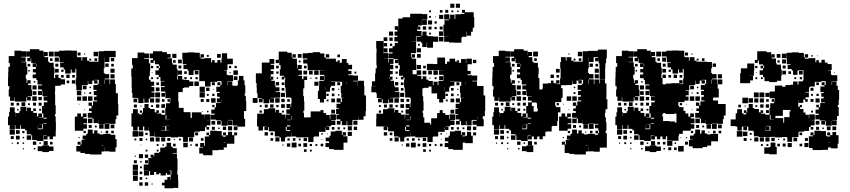

<svg xmlns="http://www.w3.org/2000/svg" viewBox="-20 -802 4577 1034"><path d="M295 -382H307V-375H330V-347H307V-340H277V-310H276V-292H277V-235H280V-187H276V-175H280V-146H281V-96H280V-67H265V-52H247V-67H236V-51H216V-71H232V-73H214V-43H178V-48H153V-73H148V-79H124V-100H115V-108H93V-128H89V-108H63V-128H60V-107H32V-128H23V-174H29V-198H33V-224H59V-198H63V-174H64V-193H84V-203H90V-227H122V-204H125V-222H147V-204H159V-194H179V-175H186V-191H206V-171H190V-169H213V-191H206V-231H216V-251H235V-260H215V-282H235V-284H209V-311H207V-290H185V-312H206V-320H185V-342H206V-347H182V-371H176V-381H156V-401H173V-412H157V-430H173V-441H156V-461H173V-463H148V-486H145V-472H127V-490H141V-497H122V-525H141V-537H192V-529H214V-504H215V-522H237V-500H219V-494H239V-470H245V-464H269V-438H273V-404H271V-382H277V-400H295ZM615 -300V-242H617V-180H607V-160H602V-135H570V-136H543V-134H509V-156H508V-139H484V-163H478V-168H453V-194H473V-204H459V-218H473V-232H457V-250H475V-234H481V-256H503V-261H486V-281H500V-290H485V-312H500V-318H483V-344H506V-351H512V-372H489V-370H505V-352H487V-368H477V-350H455V-368H453V-344H424V-343H421V-316H391V-343H388V-379H391V-431H386V-411H366V-428H361V-406H331V-428H323V-439H304V-463H322V-466H301V-493H298V-498H273V-524H298V-529H327V-530H365V-529H394V-500H395V-494H419V-475H423V-494H449V-475H460V-470H510V-497H511V-526H539V-528H603V-494H569V-468H543V-494H542V-468H543V-434H539V-409H544V-403H568V-379H544V-375H570V-349H573V-374H599V-349H604V-300ZM27 -320H30V-338H23V-384H24V-413H25V-442H33V-462H27V-500H58V-529H94V-526H121V-496H94V-493H118V-469H94V-467H122V-442H127V-400H119V-378H123V-356H127V-370H145V-352H131V-344H149V-318H153V-284H129V-281H146V-261H126V-278H122V-255H60V-279H58V-259H34V-282H27ZM243 -524H269V-498H243ZM484 -523H508V-499H484ZM398 -519H414V-503H398ZM433 -514H439V-508H433ZM275 -492H297V-470H275ZM577 -490H595V-472H577ZM263 -488V-474H249V-488ZM503 -488V-474H489V-488ZM461 -486H471V-476H461ZM565 -460V-442H547V-460ZM278 -443V-459H294V-443ZM129 -458H143V-444H129ZM176 -444H178V-458H176ZM593 -458V-444H579V-458ZM575 -432H597V-410H575ZM296 -411H276V-431H296ZM310 -415V-427H322V-415ZM140 -425V-417H132V-425ZM597 -380H575V-402H597ZM355 -382H337V-400H355ZM323 -384H309V-398H323ZM369 -384V-398H383V-384ZM542 -373H540V-351H542ZM385 -352H367V-370H385ZM353 -354H339V-368H353ZM162 -357V-365H170V-357ZM177 -320H155V-342H177ZM426 -341H446V-321H426ZM462 -327V-335H470V-327ZM394 -313H418V-289H394ZM176 -311V-291H156V-311ZM471 -296H461V-306H471ZM439 -304V-298H433V-304ZM178 -259H154V-283H178ZM448 -259H424V-283H448ZM478 -259H454V-283H478ZM395 -282H417V-260H395ZM187 -280H205V-262H187ZM116 -251V-231H96V-251ZM54 -249V-233H38V-249ZM174 -249V-233H158V-249ZM188 -249H204V-233H188ZM69 -248H83V-234H69ZM141 -246V-236H131V-246ZM408 -243V-239H404V-243ZM159 -218H173V-204H159ZM201 -216V-206H191V-216ZM80 -215V-207H72V-215ZM438 -213V-209H434V-213ZM448 -109H429V-98H383V-174H396V-191H416V-174H426V-191H446V-171H429V-164H449V-138H429V-133H448ZM214 -163H232V-168H214ZM478 -139H454V-163H478ZM231 -136V-139H214V-136ZM569 -134V-108H543V-134ZM211 -109V-133H190V-132H207V-110H185V-127H184V-106H208V-109ZM514 -133H538V-109H514ZM576 -131H596V-111H576ZM458 -113V-129H474V-113ZM491 -116V-126H501V-116ZM60 -77H32V-105H60ZM576 -76H601V-53H608V-9H602V15H570V13H542V-10H541V14H527V30H465V27H438V22H413V14H391V-16H413V-23H398V-39H414V-24H419V-48H439V-50H425V-72H445V-82H453V-104H479V-83H487V-100H505V-83H518V-78H536V-81H576ZM86 -81H66V-101H86ZM549 -84V-98H563V-84ZM593 -98V-84H579V-98ZM112 -85H100V-97H112ZM442 -97V-85H430V-97ZM529 -94V-88H523V-94ZM148 -49H124V-73H148ZM86 -51H66V-71H86ZM54 -53H38V-69H54ZM110 -57H102V-65H110ZM409 -64V-58H403V-64ZM215 -20V-42H237V-20ZM175 -22H157V-40H175ZM249 -24V-38H263V-24ZM81 -26H71V-36H81ZM110 -27H102V-35H110ZM192 -27V-35H200V-27ZM49 -28H43V-34H49ZM208 -19H244V-13H268V11H244V17H208V12H183V-14H208ZM535 -18H527V-16H535ZM170 3H162V-5H170ZM109 2H103V-4H109Z M1057 -93H1030V-90H1026V-64H997V-63H992V-38H966V-63H961V-65H938V-62H900V-65H876V-64H842V-65H813V-92H812V-68H786V-94H782V-116H781V-99H757V-121H750V-100H728V-120H721V-99H697V-120H688V-192H696V-214H722V-192H730V-186H745V-195H750V-220H758V-242H780V-220H788V-215H813V-197H822V-208H836V-194H825V-191H849V-184H870V-220H874V-246H895V-254H882V-268H896V-255H898V-273H871V-302H870V-309H847V-333H867V-338H846V-364H867V-366H844V-387H835V-399H817V-423H835V-435H841V-448H836V-456H814V-476H807V-463H791V-479H804V-488H786V-514H804V-526H854V-521H879V-511H899V-491H882V-488H906V-462H910V-454H932V-429H937V-393H933V-374H937V-393H961V-374H972V-371H999V-363H1021V-339H999V-331H972V-328H964V-306H940V-255H943V-221H969V-198H1006V-170H1008V-166H1013V-197H1065V-185H1083V-165H1084V-186H1114V-156H1093V-155H1113V-127H1093V-118H1106V-104H1092V-117H1084V-96H1057ZM1306 -204H1294V-162H1300V-120H1259V-101H1239V-121H1258V-126H1234V-155H1233V-156H1209V-154H1232V-128H1206V-151H1205V-125H1173V-151H1169V-154H1142V-158H1116V-184H1136V-190H1118V-212H1136V-224H1143V-247H1169V-250H1148V-272H1163V-281H1149V-301H1163V-307H1145V-335H1166V-343H1151V-359H1167V-344H1173V-363H1171V-365H1149V-361H1114V-336H1084V-364H1082V-365H1053V-424H1028V-422H1022V-398H996V-422H990V-430H968V-452H984V-456H964V-484H962V-518H990V-520H1028V-518H1056V-493H1060V-510H1078V-492H1061V-486H1081V-489H1117V-466H1122V-478H1136V-465H1151V-479H1167V-465H1173V-487H1175V-515H1203V-487H1205V-486H1234V-456H1205V-425H1187V-423H1201V-399H1207V-397H1235V-365H1207V-363H1205V-344H1207V-363H1231V-341H1239V-340H1257V-343H1261V-369H1267V-393H1291V-369H1297V-343H1301V-299H1298V-286H1304V-258H1306ZM689 -389H687V-433H695V-453H691V-489H721V-519H757V-514H782V-488H757V-484H782V-461H789V-421H787V-393H782V-373H791V-362H810V-340H796V-333H811V-309H796V-304H812V-278H789V-272H810V-250H788V-271H781V-249H757V-271H753V-247H725V-272H720V-275H693V-302H690V-331H689ZM908 -512H930V-490H908ZM1149 -511H1169V-491H1149ZM1094 -506H1104V-496H1094ZM939 -481H959V-461H939ZM926 -478V-464H912V-478ZM957 -449V-433H941V-449ZM793 -447H805V-435H793ZM823 -435V-447H835V-435ZM1213 -447H1225V-435H1213ZM1243 -447H1255V-435H1243ZM1237 -423H1261V-399H1237ZM938 -422H960V-400H938ZM1029 -421H1049V-401H1029ZM972 -418H986V-404H972ZM1222 -414V-408H1216V-414ZM797 -409V-413H801V-409ZM1259 -391V-371H1239V-391ZM985 -387V-375H973V-387ZM1045 -387V-375H1033V-387ZM804 -376H794V-386H804ZM824 -376V-386H834V-376ZM1004 -376V-386H1014V-376ZM1051 -339H1027V-363H1051ZM1121 -359H1137V-343H1121ZM836 -344H822V-358H836ZM1055 -335H1083V-307H1055ZM839 -311H819V-331H839ZM1090 -330H1108V-312H1090ZM1127 -319V-323H1131V-319ZM1083 -277H1055V-305H1083ZM842 -278H816V-304H842ZM849 -301H869V-281H849ZM1135 -285H1123V-297H1135ZM1094 -286V-296H1104V-286ZM1141 -249H1117V-273H1141ZM818 -272H840V-250H818ZM699 -271H719V-251H699ZM1061 -269H1077V-253H1061ZM1091 -269H1107V-253H1091ZM866 -268V-254H852V-268ZM1170 -251H1171V-265H1170ZM869 -221H849V-241H869ZM838 -240V-222H820V-240ZM717 -239V-223H701V-239ZM1135 -237V-225H1123V-237ZM804 -236V-226H794V-236ZM742 -234V-228H736V-234ZM866 -208V-194H852V-208ZM733 -195V-207H745V-195ZM1103 -205V-197H1095V-205ZM1071 -203V-199H1067V-203ZM872 -159H876V-182H872ZM895 -158H877V-157H895ZM1119 -151H1139V-131H1119ZM1169 -131H1149V-151H1169ZM891 -125H877V-124H891ZM848 -100V-98H876V-97H891V-98H876V-123H852V-122H870V-100ZM1208 -122H1230V-100H1208ZM1180 -120H1198V-102H1180ZM1137 -119V-103H1121V-119ZM1155 -107V-115H1163V-107ZM1230 -74H1241V-89H1257V-73H1242V-28H1202V-8H1185V5H1157V7H1124V34H1074V25H1053V-7H1074V-10H1058V-32H1080V-16H1084V-35H1083V-67H1105V-74H1092V-88H1106V-75H1112V-98H1146V-96H1174V-72H1180V-66H1196V-73H1181V-89H1197V-74H1208V-92H1230ZM724 -66H694V-96H724ZM752 -68H726V-94H752ZM1047 -73H1031V-89H1047ZM763 -87H775V-75H763ZM788 -62H810V-40H788ZM818 -62H840V-40H818ZM848 -62H870V-40H848ZM1020 -40H998V-62H1020ZM731 -59H747V-43H731ZM881 -43V-59H897V-43ZM1076 -58V-44H1062V-58ZM704 -56H714V-46H704ZM954 -46H944V-56H954ZM765 -47V-55H773V-47ZM916 -48V-54H922V-48ZM1196 -36H1185V-34H1196ZM935 139H939V168H940V210H912V212H866V196H852V182H866V166H881V151H897V166H899V139H903V117H890V119H899V139H879V130H873V143H845V130H837V137H821V124H810V140H788V119H783V143H755V115H779V114H754V84H779V49H800V47H791V31H807V40H811V21H837V17H843V-7H868V-12H877V-33H901V-12H910V-4H932V22H910V25H933V52H936V116H935ZM991 -9H967V-33H991ZM926 -14H912V-28H926ZM1046 -14H1032V-28H1046ZM824 -26H834V-16H824ZM863 -25V-17H855V-25ZM1013 -17H1005V-25H1013ZM741 -23V-19H737V-23ZM774 14H764V4H774ZM834 14H824V4H834ZM750 50H728V28H750ZM778 48H760V30H778ZM712 36V42H706V36ZM717 77H701V61H717ZM777 61V77H761V61ZM735 73V65H743V73ZM723 113H695V85H723ZM744 104H734V94H744ZM723 143H695V115H723ZM746 136H732V122H746ZM722 172H696V146H722ZM746 166H732V152H746ZM765 163V155H773V163ZM748 198H730V180H748ZM778 198H760V180H778ZM802 192H796V186H802Z M1733 -116V-92H1698V-67H1671V-64H1668V-37H1640V-63H1613V-62H1575V-67H1550V-90H1549V-66H1523V-62H1515V-40H1493V-62H1485V-67H1460V-94H1457V-95H1428V-118H1424V-101H1404V-121H1421V-122H1404V-121H1396V-99H1372V-121H1364V-161H1365V-190H1401V-214H1426V-219H1462V-197H1465V-210H1483V-194H1497V-185H1518V-163H1520V-185H1541V-189H1522V-213H1541V-220H1523V-242H1545V-224H1548V-247H1550V-273H1546V-277H1520V-305H1518V-331H1514V-371H1516V-385H1511V-374H1497V-388H1508V-394H1487V-428H1491V-451H1484V-478H1483V-462H1465V-480H1481V-524H1527V-518H1551V-493H1555V-510H1573V-492H1556V-486H1579V-457H1580V-434H1583V-452H1605V-430H1587V-423H1606V-399H1587V-394H1607V-376H1614V-391H1634V-371H1619V-326H1613V-284H1617V-256H1619V-206H1614V-194H1617V-170H1623V-168H1625V-170H1653V-202H1706V-209H1722V-193H1736V-183H1756V-160H1759V-186H1789V-156H1763V-153H1786V-129H1763V-122H1739V-120H1753V-102H1735V-116ZM1942 -288H1951V-204H1949V-176H1938V-157H1910V-174H1909V-156H1880V-155H1878V-127H1850V-150H1847V-128H1821V-150H1814V-131H1794V-151H1813V-159H1792V-183H1805V-187H1790V-215H1805V-219H1792V-243H1813V-250H1793V-272H1815V-252H1821V-274H1835V-275H1818V-302H1815V-340H1822V-361H1814V-362H1785V-364H1763V-362H1785V-340H1763V-332H1757V-308H1736V-269H1725V-250H1703V-269H1692V-313H1698V-337H1699V-366H1725V-370H1727V-393H1726V-399H1702V-423H1726V-424H1697V-425H1671V-424H1637V-452H1635V-460H1613V-482H1635V-487H1610V-515H1638V-517H1664V-521H1704V-514H1727V-492H1735V-486H1789V-470H1798V-477H1810V-465H1803V-464H1821V-484H1847V-463H1856V-453H1876V-429H1856V-420H1873V-402H1856V-397H1880V-395H1908V-367H1881V-364H1907V-339H1908V-367H1940V-339H1942ZM1584 -511H1604V-491H1584ZM1735 -510H1753V-492H1735ZM1797 -508H1811V-494H1797ZM1374 -271H1391V-274H1367V-300H1363V-329H1362V-355H1358V-407H1390V-465H1431V-484H1457V-458H1438V-453H1456V-429H1438V-420H1453V-402H1438V-389H1452V-373H1441V-367H1460V-341H1464V-332H1485V-310H1464V-306H1489V-276H1460V-275H1437V-273H1456V-249H1432V-268H1429V-246H1399V-268H1394V-251H1374ZM1599 -476V-466H1589V-476ZM1467 -448H1481V-434H1467ZM1617 -434V-448H1631V-434ZM1672 -423H1696V-399H1672ZM1634 -401H1614V-421H1634ZM1644 -421H1664V-401H1644ZM1468 -417H1480V-405H1468ZM1889 -416H1899V-406H1889ZM1703 -370V-392H1725V-370ZM1436 -387H1434V-378H1436ZM1679 -376V-386H1689V-376ZM1478 -385V-377H1470V-385ZM1657 -384V-378H1651V-384ZM1695 -340H1673V-362H1695ZM1847 -346V-361H1846V-346ZM1465 -360H1483V-342H1465ZM1796 -359H1812V-343H1796ZM1497 -358H1511V-344H1497ZM1730 -313H1731V-332H1730ZM1511 -314H1497V-328H1511ZM1767 -328H1781V-314H1767ZM1801 -318V-324H1807V-318ZM1515 -280H1493V-302H1515ZM1781 -284H1767V-298H1781ZM1738 -297H1750V-285H1738ZM1808 -287H1800V-295H1808ZM1341 -274H1367V-248H1341ZM1462 -273H1486V-249H1462ZM1784 -251H1764V-271H1784ZM1495 -252V-270H1513V-252ZM1527 -254V-268H1541V-254ZM1749 -266V-256H1739V-266ZM1494 -241H1514V-221H1494ZM1453 -240V-222H1435V-240ZM1422 -239V-223H1406V-239ZM1480 -237V-225H1468V-237ZM1379 -226V-236H1389V-226ZM1784 -191H1764V-211H1784ZM1390 -195H1378V-207H1390ZM1509 -206V-196H1499V-206ZM1548 -158H1550V-178H1548ZM1526 -155H1547V-157H1526ZM1905 -130H1883V-152H1905ZM1543 -127H1526V-121H1543ZM1875 -100H1853V-122H1875ZM1903 -102H1885V-120H1903ZM1519 -119V-100H1523V-96H1543V-101H1524V-119ZM1781 -118V-104H1767V-118ZM1798 -105V-117H1810V-105ZM1829 -106V-116H1839V-106ZM1843 -72H1828V-68H1851V-34H1830V5H1778V1H1752V-10H1733V-32H1752V-41H1734V-61H1754V-71H1761V-94H1787V-98H1821V-75H1825V-90H1843ZM1875 -70H1853V-92H1875ZM1423 -72H1405V-90H1423ZM1451 -74H1437V-88H1451ZM1710 -85H1718V-77H1710ZM1746 -83V-79H1742V-83ZM1485 -40H1463V-62H1485ZM1615 -42V-60H1633V-42ZM1451 -44H1437V-58H1451ZM1557 -44V-58H1571V-44ZM1528 -45V-57H1540V-45ZM1589 -46V-56H1599V-46ZM1716 -53V-49H1712V-53ZM1577 -8H1551V-34H1577ZM1634 -11H1614V-31H1634ZM1543 -12H1525V-30H1543ZM1601 -14H1587V-28H1601ZM1721 -14H1707V-28H1721ZM1660 -15H1648V-27H1660ZM1689 -16H1679V-26H1689ZM1507 -18H1501V-24H1507ZM1631 16H1617V2H1631ZM1659 14H1649V4H1659Z M2405 -782H2427V-760H2405ZM2435 -782H2457V-760H2435ZM2396 -606H2371V-633H2368V-669H2374V-693H2397V-697H2372V-725H2400V-700H2404V-723H2428V-700H2432V-725H2460V-727H2481V-733H2468V-749H2484V-736H2531V-709H2534V-653H2526V-631H2517V-610H2495V-631H2493V-604H2468V-599H2465V-572H2427V-573H2398V-577H2372V-605H2396ZM2378 -749H2394V-733H2378ZM2349 -748H2363V-734H2349ZM2291 -746H2301V-736H2291ZM2421 -746V-736H2411V-746ZM2450 -745V-737H2442V-745ZM2584 -288H2593V-204H2591V-176H2580V-160H2585V-122H2547V-130H2525V-152H2547V-156H2522V-155H2520V-127H2492V-150H2489V-128H2463V-150H2456V-131H2436V-151H2455V-159H2434V-183H2447V-187H2432V-215H2447V-219H2434V-243H2455V-250H2435V-272H2457V-252H2463V-274H2477V-275H2460V-302H2457V-340H2464V-361H2456V-362H2427V-364H2405V-362H2427V-340H2405V-332H2399V-308H2378V-269H2367V-250H2345V-269H2334V-299H2304V-336H2288V-329H2261V-326H2255V-284H2259V-256H2261V-206H2256V-194H2259V-170H2265V-141H2296V-132H2302V-165H2331V-166H2334V-193H2348V-209H2364V-193H2378V-183H2398V-160H2401V-186H2431V-156H2405V-153H2428V-129H2405V-122H2381V-120H2395V-102H2377V-116H2375V-92H2340V-67H2313V-64H2310V-37H2282V-63H2255V-62H2217V-67H2192V-90H2191V-66H2165V-62H2157V-40H2135V-62H2127V-67H2102V-94H2099V-95H2070V-118H2066V-101H2046V-121H2063V-122H2046V-121H2006V-161H2007V-190H2043V-214H2068V-219H2104V-197H2107V-210H2125V-194H2139V-185H2160V-163H2162V-185H2183V-189H2164V-213H2183V-220H2165V-242H2187V-224H2190V-247H2192V-273H2188V-277H2162V-305H2160V-331H2156V-371H2158V-385H2153V-374H2139V-388H2150V-394H2129V-428H2133V-451H2126V-478H2125V-462H2107V-480H2123V-484H2099V-488H2073V-514H2094V-520H2075V-542H2094V-553H2106V-571H2123V-579H2104V-603H2120V-610H2105V-632H2120V-641H2106V-661H2125V-702H2148V-709H2189V-728H2253V-726H2281V-696H2253V-694H2252V-665H2231V-659H2244V-643H2228V-656H2227V-635H2250V-610H2255V-632H2277V-610H2285V-607H2312V-605H2340V-577H2312V-545H2280V-572H2278V-549H2254V-572H2247V-578H2223V-604H2247V-607H2222V-605H2220V-577H2196V-576H2221V-516H2194V-513H2193V-493H2197V-510H2215V-492H2198V-486H2221V-457H2222V-425H2202V-402H2224V-423H2248V-399H2227V-394H2249V-376H2256V-391H2276V-373H2288V-366H2311V-343H2315V-362H2337V-343H2341V-366H2367V-370H2369V-393H2368V-399H2344V-423H2368V-424H2339V-425H2313V-424H2279V-458H2313V-457H2335V-492H2377V-458H2387V-470H2401V-486H2431V-470H2440V-477H2452V-465H2445V-464H2463V-484H2489V-463H2491V-486H2521V-456H2498V-420H2515V-402H2498V-397H2522V-395H2550V-367H2523V-364H2549V-339H2584ZM2345 -722H2367V-700H2345ZM2291 -716H2301V-706H2291ZM2324 -713H2328V-709H2324ZM2279 -694V-668H2253V-694ZM2285 -692H2307V-670H2285ZM2320 -687H2332V-675H2320ZM2126 -647H2127V-660H2126ZM2275 -660V-642H2257V-660ZM2288 -659H2304V-643H2288ZM2364 -659V-643H2348V-659ZM2320 -657H2332V-645H2320ZM2344 -633H2368V-609H2344ZM2075 -632H2097V-610H2075ZM2301 -626V-616H2291V-626ZM2344 -603H2368V-579H2344ZM2046 -601H2066V-581H2046ZM2077 -600H2095V-582H2077ZM2070 -465H2073V-484H2099V-458H2080V-453H2098V-429H2080V-420H2095V-402H2080V-389H2094V-373H2083V-367H2102V-341H2106V-332H2127V-310H2106V-306H2131V-276H2102V-275H2079V-273H2098V-249H2074V-268H2071V-246H2041V-268H2036V-251H2016V-271H2033V-274H2009V-300H2005V-305H1980V-337H2004V-338H1983V-364H2000V-407H2003V-434H2009V-452H2007V-520H2008V-541H2006V-581H2046V-542H2067V-520H2045V-541H2044V-520H2045V-516H2071V-486H2045V-485H2070ZM2065 -570V-552H2047V-570ZM2092 -567V-555H2080V-567ZM2231 -556V-566H2241V-556ZM2225 -542H2247V-520H2225ZM2226 -491V-511H2246V-491ZM2545 -462H2527V-480H2545ZM2247 -430H2225V-452H2247ZM2109 -448H2123V-434H2109ZM2259 -434V-448H2273V-434ZM2314 -423H2338V-399H2314ZM2276 -401H2256V-421H2276ZM2286 -421H2306V-401H2286ZM2110 -417H2122V-405H2110ZM2345 -370V-392H2367V-370ZM2078 -387H2076V-378H2078ZM2331 -386V-376H2321V-386ZM2120 -385V-377H2112V-385ZM2299 -384V-378H2293V-384ZM2489 -346V-361H2488V-346ZM2125 -342H2107V-360H2125ZM2438 -359H2454V-343H2438ZM2139 -358H2153V-344H2139ZM2372 -313H2373V-332H2372ZM2153 -314H2139V-328H2153ZM2409 -328H2423V-314H2409ZM2443 -318V-324H2449V-318ZM2157 -280H2135V-302H2157ZM2423 -284H2409V-298H2423ZM2380 -297H2392V-285H2380ZM2450 -287H2442V-295H2450ZM2104 -273H2128V-249H2104ZM2406 -271H2426V-251H2406ZM2137 -252V-270H2155V-252ZM2169 -254V-269H2184V-254ZM2391 -266V-256H2381V-266ZM2136 -241H2156V-221H2136ZM2077 -222V-240H2095V-222ZM2048 -223V-239H2064V-223ZM2122 -237V-225H2110V-237ZM2021 -226V-236H2031V-226ZM2426 -191H2406V-211H2426ZM2032 -195H2020V-207H2032ZM2151 -206V-196H2141V-206ZM2190 -158H2192V-178H2190ZM2551 -174V-160H2552V-174ZM2168 -155H2189V-157H2168ZM2185 -127H2168V-121H2185ZM2495 -122H2517V-100H2495ZM2545 -102H2527V-120H2545ZM2161 -119V-100H2165V-96H2185V-101H2166V-119ZM2409 -104V-118H2423V-104ZM2440 -105V-117H2452V-105ZM2471 -106V-116H2481V-106ZM2495 -92H2517V-71H2526V-31H2486V-34H2472V5H2420V1H2394V-10H2375V-32H2394V-41H2376V-61H2396V-71H2403V-94H2429V-98H2463V-75H2467V-90H2485V-72H2470V-68H2486V-71H2495ZM2065 -72H2047V-90H2065ZM2544 -73H2528V-89H2544ZM2093 -74H2079V-88H2093ZM2352 -85H2360V-77H2352ZM2384 -79V-83H2388V-79ZM2127 -40H2105V-62H2127ZM2257 -42V-60H2275V-42ZM2093 -44H2079V-58H2093ZM2199 -44V-58H2213V-44ZM2170 -45V-57H2182V-45ZM2231 -46V-56H2241V-46ZM2358 -53V-49H2354V-53ZM2219 -8H2193V-34H2219ZM2276 -11H2256V-31H2276ZM2185 -12H2167V-30H2185ZM2243 -14H2229V-28H2243ZM2363 -14H2349V-28H2363ZM2302 -15H2290V-27H2302ZM2331 -16H2321V-26H2331ZM2149 -18H2143V-24H2149ZM2273 16H2259V2H2273ZM2301 14H2291V4H2301Z M3241 -214V-194H3238V-170H3243V-143H3246V-99H3242V-85H3248V-7H3210V15H3178V13H3150V-10H3149V14H3135V30H3073V27H3046V22H3021V-23H3006V-39H3022V-24H3027V-48H3047V-50H3033V-72H3053V-82H3061V-104H3087V-83H3095V-100H3113V-83H3126V-78H3144V-81H3184V-76H3200V-84H3187V-98H3201V-85H3206V-99H3202V-111H3184V-131H3202V-135H3178V-136H3151V-134H3117V-156H3116V-139H3092V-163H3086V-168H3061V-194H3081V-204H3067V-218H3081V-232H3065V-250H3083V-234H3089V-256H3111V-261H3094V-281H3108V-290H3093V-312H3108V-318H3091V-344H3114V-351H3120V-372H3097V-370H3113V-352H3095V-368H3085V-350H3063V-368H3061V-344H3032V-343H3002V-327H3010V-275H3003V-252H2970V-232H2975V-225H2998V-197H2985V-150H2981V-124H2954V-121H2951V-94H2923V-92H2917V-68H2903V-52H2885V-67H2873V-52H2855V-67H2844V-51H2824V-71H2840V-73H2822V-43H2786V-48H2761V-73H2756V-79H2732V-100H2723V-108H2701V-128H2697V-108H2671V-128H2668V-107H2640V-128H2631V-174H2637V-198H2641V-224H2667V-198H2671V-174H2672V-193H2692V-203H2698V-227H2730V-204H2733V-222H2755V-204H2767V-194H2787V-175H2794V-191H2814V-171H2798V-169H2821V-191H2814V-231H2824V-251H2843V-260H2823V-282H2843V-284H2817V-311H2815V-290H2793V-312H2814V-320H2793V-342H2814V-347H2790V-371H2784V-381H2764V-401H2781V-412H2765V-430H2781V-441H2764V-461H2781V-463H2756V-486H2753V-472H2735V-490H2749V-497H2730V-525H2749V-537H2800V-529H2822V-504H2823V-522H2845V-500H2827V-494H2847V-470H2853V-464H2877V-438H2881V-404H2879V-382H2885V-320H2900V-325H2903V-352H2931V-354H2947V-368H2961V-354H2975V-370H2993V-352H2977V-349H2996V-379H2999V-434H2997V-468H3001V-494H3027V-475H3031V-494H3057V-475H3068V-470H3118V-497H3119V-526H3147V-528H3200V-535H3248V-487H3244V-461H3240V-435H3239V-376H3209V-435H3208V-461H3204V-487H3203V-472H3185V-490H3200V-494H3177V-468H3151V-494H3150V-468H3151V-434H3147V-409H3152V-403H3176V-379H3152V-375H3178V-349H3181V-374H3207V-353H3210V-375H3238V-353H3246V-279H3245V-268H3251V-214ZM2635 -320H2638V-338H2631V-384H2632V-413H2633V-442H2641V-462H2635V-500H2666V-529H2702V-526H2729V-496H2702V-493H2726V-469H2702V-467H2730V-442H2735V-400H2727V-378H2731V-356H2735V-370H2753V-352H2739V-344H2757V-318H2761V-284H2737V-281H2754V-261H2734V-278H2730V-255H2668V-279H2666V-259H2642V-282H2635ZM2851 -524H2877V-498H2851ZM3092 -523H3116V-499H3092ZM3041 -514H3047V-508H3041ZM2871 -488V-474H2857V-488ZM3111 -488V-474H3097V-488ZM3069 -486H3079V-476H3069ZM3173 -460V-442H3155V-460ZM2737 -458H2751V-444H2737ZM2784 -444H2786V-458H2784ZM3187 -444V-458H3201V-444ZM3183 -432H3205V-410H3183ZM2974 -431H2994V-411H2974ZM2748 -425V-417H2740V-425ZM3205 -380H3183V-402H3205ZM2945 -400H2963V-382H2945ZM2991 -398V-384H2977V-398ZM3150 -373H3148V-351H3150ZM2770 -357V-365H2778V-357ZM2785 -320H2763V-342H2785ZM3070 -327V-335H3078V-327ZM2784 -311V-291H2764V-311ZM3079 -296H3069V-306H3079ZM2786 -259H2762V-283H2786ZM3032 -283H3056V-259H3032ZM3086 -259H3062V-283H3086ZM2795 -280H2813V-262H2795ZM2724 -251V-231H2704V-251ZM2869 -250H2844V-231H2854V-201H2872V-203H2876V-219H2872V-246H2869ZM2662 -249V-233H2646V-249ZM2782 -249V-233H2766V-249ZM2796 -249H2812V-233H2796ZM2677 -248H2691V-234H2677ZM2990 -247V-235H2978V-247ZM2749 -246V-236H2739V-246ZM3012 -239V-243H3016V-239ZM2767 -218H2781V-204H2767ZM2809 -216V-206H2799V-216ZM2688 -215V-207H2680V-215ZM3046 -213V-209H3042V-213ZM2991 -174H3004V-191H3024V-174H3034V-191H3054V-171H3037V-164H3057V-138H3037V-133H3056V-109H3037V-98H2991ZM2822 -163H2840V-168H2822ZM3086 -139H3062V-163H3086ZM2839 -136V-139H2822V-136ZM3177 -134V-108H3151V-134ZM2819 -109V-133H2798V-132H2815V-110H2793V-127H2792V-106H2816V-109ZM3122 -133H3146V-109H3122ZM3066 -113V-129H3082V-113ZM3099 -116V-126H3109V-116ZM2668 -77H2640V-105H2668ZM2694 -81H2674V-101H2694ZM3157 -84V-98H3171V-84ZM2720 -85H2708V-97H2720ZM3050 -97V-85H3038V-97ZM3137 -94V-88H3131V-94ZM2756 -49H2732V-73H2756ZM2694 -51H2674V-71H2694ZM2662 -53H2646V-69H2662ZM2718 -57H2710V-65H2718ZM3017 -64V-58H3011V-64ZM2823 -20V-42H2845V-20ZM2783 -22H2765V-40H2783ZM2871 -24H2857V-38H2871ZM2689 -26H2679V-36H2689ZM2718 -27H2710V-35H2718ZM2800 -27V-35H2808V-27ZM2657 -28H2651V-34H2657ZM2791 -14H2816V-19H2852V17H2816V12H2791ZM3143 -18H3135V-16H3143ZM2778 3H2770V-5H2778ZM2717 2H2711V-4H2717Z M3847 -242H3888V-180H3878V-160H3873V-135H3841V-136H3814V-134H3780V-156H3779V-139H3755V-163H3749V-168H3724V-194H3744V-204H3730V-218H3744V-232H3728V-250H3746V-234H3752V-256H3774V-261H3757V-281H3771V-290H3756V-312H3771V-318H3754V-344H3777V-351H3783V-372H3760V-370H3776V-352H3758V-368H3748V-350H3726V-368H3724V-344H3695V-343H3692V-316H3673V-313H3689V-289H3673V-282H3688V-260H3666V-252H3633V-232H3638V-225H3661V-205H3671V-191H3687V-174H3697V-191H3717V-171H3700V-164H3720V-138H3700V-133H3719V-109H3700V-98H3657V-81H3637V-71H3634V-44H3601V-17H3573V-45H3600V-47H3573V-68H3566V-52H3548V-67H3536V-52H3518V-67H3507V-51H3487V-71H3503V-73H3485V-43H3449V-48H3424V-73H3419V-79H3395V-100H3386V-108H3364V-128H3360V-108H3334V-128H3331V-107H3303V-128H3294V-174H3300V-198H3304V-224H3330V-198H3334V-174H3335V-193H3355V-203H3361V-227H3393V-204H3396V-222H3418V-204H3430V-194H3450V-175H3457V-191H3477V-171H3461V-169H3484V-191H3477V-231H3487V-251H3506V-260H3486V-282H3506V-284H3480V-311H3478V-290H3456V-312H3477V-320H3456V-342H3477V-347H3453V-371H3447V-381H3427V-401H3444V-412H3428V-430H3444V-441H3427V-461H3444V-463H3419V-486H3416V-472H3398V-490H3412V-497H3393V-525H3412V-537H3463V-529H3485V-504H3486V-522H3508V-500H3490V-494H3510V-470H3516V-464H3540V-438H3544V-404H3542V-382H3548V-348H3566V-352H3594V-354H3638V-370H3656V-352H3640V-349H3659V-379H3662V-431H3657V-411H3637V-428H3632V-406H3602V-428H3594V-439H3575V-463H3593V-466H3572V-493H3569V-498H3544V-524H3569V-529H3598V-530H3636V-529H3665V-500H3666V-494H3690V-475H3694V-494H3720V-475H3731V-470H3786V-468H3814V-434H3810V-409H3815V-403H3839V-379H3815V-375H3841V-349H3844V-374H3870V-348H3845V-325H3851V-277H3823V-275H3820V-261H3847ZM3298 -320H3301V-338H3294V-384H3295V-413H3296V-442H3304V-462H3298V-500H3329V-529H3365V-526H3392V-496H3365V-493H3389V-469H3365V-467H3393V-442H3398V-400H3390V-378H3394V-356H3398V-370H3416V-352H3402V-344H3420V-318H3424V-284H3400V-281H3417V-261H3397V-278H3393V-255H3331V-279H3329V-259H3305V-282H3298ZM3514 -524H3540V-498H3514ZM3669 -519H3685V-503H3669ZM3704 -514H3710V-508H3704ZM3546 -492H3568V-470H3546ZM3534 -488V-474H3520V-488ZM3760 -488H3774V-474H3760ZM3732 -486H3742V-476H3732ZM3818 -460H3836V-442H3818ZM3549 -443V-459H3565V-443ZM3400 -458H3414V-444H3400ZM3447 -444H3449V-458H3447ZM3567 -411H3547V-431H3567ZM3581 -415V-427H3593V-415ZM3411 -425V-417H3403V-425ZM3846 -402H3868V-380H3846ZM3548 -400H3566V-382H3548ZM3608 -382V-400H3626V-382ZM3594 -384H3580V-398H3594ZM3640 -384V-398H3654V-384ZM3813 -373H3811V-351H3813ZM3433 -357V-365H3441V-357ZM3448 -320H3426V-342H3448ZM3697 -341H3717V-321H3697ZM3733 -327V-335H3741V-327ZM3447 -311V-291H3427V-311ZM3742 -296H3732V-306H3742ZM3710 -304V-298H3704V-304ZM3449 -259H3425V-283H3449ZM3695 -283H3719V-259H3695ZM3749 -259H3725V-283H3749ZM3458 -280H3476V-262H3458ZM3387 -251V-231H3367V-251ZM3325 -249V-233H3309V-249ZM3445 -249V-233H3429V-249ZM3459 -249H3475V-233H3459ZM3340 -248H3354V-234H3340ZM3653 -247V-235H3641V-247ZM3412 -246V-236H3402V-246ZM3679 -243V-239H3675V-243ZM3430 -218H3444V-204H3430ZM3472 -216V-206H3462V-216ZM3351 -215V-207H3343V-215ZM3709 -213V-209H3705V-213ZM3623 -142V-190H3610V-188H3564V-193H3551V-187H3547V-175H3551V-150H3586V-148H3614V-142ZM3485 -163H3503V-168H3485ZM3749 -139H3725V-163H3749ZM3502 -136V-139H3485V-136ZM3840 -134V-108H3814V-134ZM3482 -109V-133H3461V-132H3478V-110H3456V-127H3455V-106H3479V-109ZM3785 -133H3809V-109H3785ZM3867 -111H3847V-131H3867ZM3729 -113V-129H3745V-113ZM3762 -116V-126H3772V-116ZM3331 -77H3303V-105H3331ZM3789 -78H3807V-81H3847V-41H3810V-18H3788V-10H3764V-4H3710V-14H3690V-48H3710V-50H3696V-72H3716V-82H3724V-104H3750V-83H3758V-100H3776V-83H3789ZM3357 -81H3337V-101H3357ZM3820 -84V-98H3834V-84ZM3864 -84H3850V-98H3864ZM3383 -85H3371V-97H3383ZM3701 -85V-97H3713V-85ZM3800 -94V-88H3794V-94ZM3419 -49H3395V-73H3419ZM3357 -51H3337V-71H3357ZM3325 -53H3309V-69H3325ZM3381 -57H3373V-65H3381ZM3674 -58V-64H3680V-58ZM3645 -59V-63H3649V-59ZM3486 -20V-42H3508V-20ZM3446 -22H3428V-40H3446ZM3685 -23H3669V-39H3685ZM3520 -24V-38H3534V-24ZM3564 -24H3550V-38H3564ZM3352 -26H3342V-36H3352ZM3381 -27H3373V-35H3381ZM3463 -27V-35H3471V-27ZM3613 -27V-35H3621V-27ZM3320 -28H3314V-34H3320ZM3479 -19H3515V-13H3539V11H3515V17H3479V12H3454V-14H3479ZM3662 14H3632V-16H3662ZM3595 7H3579V-9H3595ZM3624 6H3610V-8H3624ZM3441 3H3433V-5H3441ZM3561 3H3553V-5H3561ZM3380 2H3374V-4H3380Z M4067 -476H4061V-463H4045V-479H4058V-526H4108V-521H4133V-494H4134V-510H4152V-492H4136V-487H4159V-461H4163V-454H4186V-428H4190V-394H4187V-367H4164V-360H4122V-365H4097V-387H4089V-399H4071V-423H4089V-434H4076V-448H4090V-435H4095V-448H4090V-455H4067ZM4492 -317H4499V-265H4497V-237H4492V-225H4497V-177H4488V-156H4463V-154H4486V-128H4460V-151H4459V-125H4427V-151H4423V-153H4395V-159H4371V-183H4389V-190H4372V-212H4389V-224H4376V-238H4390V-225H4397V-247H4423V-250H4402V-272H4416V-281H4403V-301H4416V-306H4398V-336H4420V-343H4405V-359H4421V-344H4427V-363H4425V-365H4403V-361H4368V-336H4342V-332H4337V-307H4318V-304H4336V-278H4318V-268H4330V-254H4316V-266H4306V-248H4280V-263H4279V-227H4287V-237H4299V-225H4289V-215H4307V-196H4318V-184H4336V-164H4338V-186H4368V-156H4346V-155H4367V-127H4346V-118H4337V-97H4311V-93H4284V-90H4280V-64H4251V-63H4246V-38H4220V-63H4215V-64H4192V-62H4154V-65H4130V-64H4066V-68H4040V-94H4036V-98H4010V-120H4003V-101H3983V-120H3975V-99H3951V-120H3942V-123H3915V-159H3942V-192H3950V-214H3976V-192H3984V-186H3998V-194H3986V-208H4000V-196H4004V-220H4012V-242H4034V-220H4042V-215H4067V-197H4076V-208H4090V-194H4079V-190H4102V-184H4124V-220H4128V-246H4149V-254H4136V-268H4150V-255H4152V-273H4125V-309H4152V-312H4153V-341H4193V-335H4210V-344H4238V-346H4251V-363H4275V-346H4280V-364H4304V-370H4307V-424H4282V-422H4275V-399H4251V-422H4244V-430H4222V-452H4237V-456H4218V-484H4216V-518H4244V-520H4282V-517H4309V-493H4314V-510H4332V-492H4315V-486H4335V-489H4371V-467H4376V-478H4390V-465H4404V-480H4422V-465H4437V-457H4459V-425H4441V-423H4455V-399H4461V-397H4489V-365H4461V-363H4459V-344H4461V-363H4485V-340H4492ZM4191 -513H4215V-489H4191ZM4163 -511H4183V-491H4163ZM4349 -505H4357V-497H4349ZM4381 -503H4385V-499H4381ZM4192 -482H4214V-460H4192ZM4179 -477V-465H4167V-477ZM4035 -369H4020V-354H3966V-408H3970V-434H4004V-460H4042V-422H4040V-394H4020V-393H4035ZM4195 -433V-449H4211V-433ZM4047 -447H4059V-435H4047ZM4213 -401H4193V-421H4213ZM4283 -421H4303V-401H4283ZM4226 -418H4240V-404H4226ZM4051 -409V-413H4055V-409ZM4471 -413H4475V-409H4471ZM4299 -387V-375H4287V-387ZM4058 -376H4048V-386H4058ZM4078 -376V-386H4088V-376ZM4258 -376V-386H4268V-376ZM4376 -358H4390V-344H4376ZM4345 -329H4361V-313H4345ZM4040 -304H4066V-278H4040ZM4070 -304H4096V-278H4070ZM4102 -302H4124V-280H4102ZM4389 -297V-285H4377V-297ZM4348 -286V-296H4358V-286ZM3978 -276H4008V-246H3978ZM4035 -249H4011V-273H4035ZM4042 -272H4064V-250H4042ZM4072 -272H4094V-250H4072ZM4394 -250H4372V-272H4394ZM4345 -269H4361V-253H4345ZM4106 -254V-268H4120V-254ZM4092 -240V-222H4074V-240ZM4104 -240H4122V-222H4104ZM3956 -238H3970V-224H3956ZM4058 -236V-226H4048V-236ZM3996 -234V-228H3990V-234ZM4232 -171V-202H4237V-210H4197V-207H4196V-178H4156V-166H4198V-141H4203V-171ZM4121 -209V-193H4105V-209ZM4358 -206V-196H4348V-206ZM4130 -182H4126V-158H4130V-157H4148V-158H4130ZM4373 -151H4393V-131H4373ZM4423 -131H4403V-151H4423ZM4101 -118V-98H4129V-124H4106V-122H4124V-100H4102V-118ZM4002 -121V-122H3984V-121ZM4433 -121H4453V-101H4433ZM4463 -121H4483V-101H4463ZM4391 -119V-103H4375V-119ZM4360 -118V-104H4346V-118ZM4409 -107V-115H4417V-107ZM4463 -91H4483V-74H4496V-28H4491V-3H4455V-8H4439V5H4410V6H4356V-5H4337V-34H4336V-68H4359V-73H4345V-89H4361V-75H4366V-98H4400V-96H4428V-71H4433V-67H4450V-73H4435V-89H4451V-74H4463ZM3978 -66H3948V-96H3978ZM4005 -69H3981V-93H4005ZM4300 -74H4286V-88H4300ZM4028 -76H4018V-86H4028ZM4064 -40H4042V-62H4064ZM4094 -40H4072V-62H4094ZM4102 -62H4124V-40H4102ZM4273 -41H4253V-61H4273ZM4134 -42V-60H4152V-42ZM4001 -43H3985V-59H4001ZM4315 -43V-59H4331V-43ZM4198 -46V-56H4208V-46ZM4027 -47H4019V-55H4027ZM4170 -48V-54H4176V-48ZM4450 -35H4439V-34H4450ZM4130 -34H4156V-11H4163V29H4123V26H4096V-8H4123V-11H4130ZM4244 -10H4222V-32H4244ZM4334 -10H4312V-32H4334ZM4211 -13H4195V-29H4211ZM4180 -14H4166V-28H4180ZM4300 -14H4286V-28H4300ZM4088 -16H4078V-26H4088ZM4118 -26V-16H4108V-26Z"/></svg>

Font: Rubik-Storm
Style: Regular
Weight: 400
Designer: NaN (generative design), Hubert & Fischer (Rubik source font outlines)
Foundry: NaN, Hubert & Fischer
Version: Version 1.000